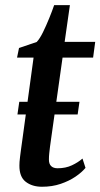

<svg xmlns="http://www.w3.org/2000/svg" viewBox="-20 -702 383 732"><path d="M46.5 -265.5 53.5 -314H283L276 -265.5ZM175.5 -177.5Q172.5 -158 170.8 -143.8Q169 -129.5 167.8 -117.8Q166.5 -106 166.5 -93.5Q166.5 -77 175 -68.8Q183.5 -60.5 199.5 -60.5Q230.5 -60.5 254.2 -71.8Q278 -83 294.5 -97.5L306 -62Q292 -45 267.8 -28.5Q243.5 -12 211.2 -1Q179 10 140 10Q102.5 10 78 -9Q53.5 -28 54 -71.5Q54 -77 54.5 -85Q55 -93 56.5 -104.5Q58 -116 60 -131.5Q62 -147 65 -167.5L108 -482.5H45L52.5 -519L120 -542Q131.5 -554 143.8 -579Q156 -604 167.5 -632.2Q179 -660.5 186.5 -682.5H246.5L226.5 -542.5H343L335 -482.5H218.5Z"/></svg>

Font: Merriweather 48pt Medium
Style: Italic
Weight: 500
Italic angle: -7.8°
Version: Version 2.101